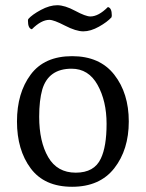

<svg xmlns="http://www.w3.org/2000/svg" viewBox="-20 -705 557 735"><path d="M97.5 -60.5Q45 -131 45 -240Q45 -349 97.5 -419.5Q150 -490 256 -490Q362 -490 417.5 -419Q473 -348 473 -240Q473 -132 417.5 -61Q362 10 256 10Q150 10 97.5 -60.5ZM366 -98Q388 -144 388 -231Q388 -318 353.5 -380Q319 -442 254 -442Q166 -442 142 -363Q130 -321 130 -258Q130 -163 164.5 -103.5Q199 -44 270 -44Q341 -44 366 -98ZM169 -629Q138 -629 102 -593Q87 -596 87 -626L88 -632Q103 -649 136.5 -667Q170 -685 199 -685Q228 -685 268 -663.5Q308 -642 326 -642Q357 -642 393 -678Q408 -675 408 -646L407 -639Q391 -621 359 -603Q327 -585 299 -585Q271 -585 228.5 -607Q186 -629 169 -629Z"/></svg>

Font: Esteban
Style: Regular
Weight: 400
Designer: Angelica Diaz Rivera
Foundry: Angelica Diaz Rivera
Version: Version 1.002